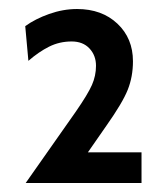

<svg xmlns="http://www.w3.org/2000/svg" viewBox="-20 -792 372 426"><path d="M294 -454V-386H37L148 -544Q175 -583 184 -603.5Q193 -624 193 -646Q193 -669 178.5 -684.5Q164 -700 139 -700Q112 -700 89 -688.5Q66 -677 43 -657L36 -734Q58 -750 89 -761Q120 -772 151 -772Q206 -772 240.5 -739.5Q275 -707 275 -656Q275 -622 263.5 -593Q252 -564 216 -513L175 -454Z"/></svg>

Font: Cabin
Style: Regular
Weight: 400
Designer: Pablo Impallari
Foundry: Pablo Impallari. http://www.impallari.com Igino Marini. http://www.ikern.com
Version: Version 2.001